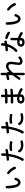

<svg xmlns="http://www.w3.org/2000/svg" viewBox="3034 -3900 931 7040"><g transform="rotate(-90 3500.0 -380.5)"><path d="M347 -94Q300 -89 259.5 -109.5Q219 -130 187 -181Q169 -211 154 -258Q139 -305 128.5 -362Q118 -419 114 -479Q110 -539 113 -596Q115 -615 128.5 -627.5Q142 -640 161 -639Q180 -638 192.5 -624Q205 -610 203 -591Q203 -591 205 -561.5Q207 -532 211 -486Q215 -440 221.5 -389Q228 -338 238.5 -295Q249 -252 263 -229Q291 -183 335 -186Q361 -188 380.5 -212Q400 -236 417 -287Q423 -305 439.5 -313.5Q456 -322 474 -316Q491 -310 500 -293Q509 -276 503 -259Q473 -176 433 -137.5Q393 -99 347 -94ZM876 -265Q858 -259 841 -267.5Q824 -276 817 -294Q792 -356 748 -413.5Q704 -471 649 -508Q633 -519 631.5 -538.5Q630 -558 643 -571Q657 -587 674.5 -586Q692 -585 709 -574Q744 -550 783 -510Q822 -470 855.5 -422Q889 -374 905 -325Q911 -307 903 -289.5Q895 -272 876 -265Z M1142 18Q1126 7 1122.5 -11Q1119 -29 1129 -45Q1171 -111 1202.5 -191.5Q1234 -272 1256 -358.5Q1278 -445 1290 -526Q1259 -522 1230 -519.5Q1201 -517 1175 -515Q1156 -514 1141.5 -526.5Q1127 -539 1126 -557Q1125 -576 1137 -590Q1149 -604 1168 -605Q1196 -607 1230.5 -609Q1265 -611 1302 -615Q1306 -656 1307.5 -692Q1309 -728 1307 -758Q1306 -777 1318.5 -790.5Q1331 -804 1350 -805Q1369 -807 1382.5 -794Q1396 -781 1397 -762Q1399 -734 1397.5 -700Q1396 -666 1392 -627Q1424 -632 1452.5 -636.5Q1481 -641 1503 -647Q1521 -652 1536.5 -641Q1552 -630 1556 -612Q1560 -593 1550 -577.5Q1540 -562 1521 -558Q1493 -553 1457 -547.5Q1421 -542 1381 -537Q1368 -446 1343.5 -347.5Q1319 -249 1284.5 -158Q1250 -67 1205 4Q1195 20 1176.5 24Q1158 28 1142 18ZM1837 -7Q1695 24 1590 -3.5Q1485 -31 1439 -115Q1430 -132 1435.5 -150Q1441 -168 1457 -177Q1473 -186 1491 -181Q1509 -176 1518 -159Q1542 -115 1585.5 -96.5Q1629 -78 1688.5 -79Q1748 -80 1818 -95Q1836 -99 1852 -89Q1868 -79 1872 -60Q1876 -42 1865.5 -26.5Q1855 -11 1837 -7ZM1789 -395Q1734 -408 1663.5 -409Q1593 -410 1533 -399Q1514 -395 1499 -405.5Q1484 -416 1480 -435Q1476 -453 1486.5 -469Q1497 -485 1516 -488Q1587 -499 1665 -498Q1743 -497 1811 -483Q1829 -479 1839 -462.5Q1849 -446 1844 -428Q1840 -410 1824 -400.5Q1808 -391 1789 -395Z M2142 18Q2126 7 2122.5 -11Q2119 -29 2129 -45Q2171 -111 2202.5 -191.5Q2234 -272 2256 -358.5Q2278 -445 2290 -526Q2259 -522 2230 -519.5Q2201 -517 2175 -515Q2156 -514 2141.5 -526.5Q2127 -539 2126 -557Q2125 -576 2137 -590Q2149 -604 2168 -605Q2196 -607 2230.5 -609Q2265 -611 2302 -615Q2306 -656 2307.5 -692Q2309 -728 2307 -758Q2306 -777 2318.5 -790.5Q2331 -804 2350 -805Q2369 -807 2382.5 -794Q2396 -781 2397 -762Q2399 -734 2397.5 -700Q2396 -666 2392 -627Q2424 -632 2452.5 -636.5Q2481 -641 2503 -647Q2521 -652 2536.5 -641Q2552 -630 2556 -612Q2560 -593 2550 -577.5Q2540 -562 2521 -558Q2493 -553 2457 -547.5Q2421 -542 2381 -537Q2368 -446 2343.5 -347.5Q2319 -249 2284.5 -158Q2250 -67 2205 4Q2195 20 2176.5 24Q2158 28 2142 18ZM2837 -7Q2695 24 2590 -3.5Q2485 -31 2439 -115Q2430 -132 2435.5 -150Q2441 -168 2457 -177Q2473 -186 2491 -181Q2509 -176 2518 -159Q2542 -115 2585.5 -96.5Q2629 -78 2688.5 -79Q2748 -80 2818 -95Q2836 -99 2852 -89Q2868 -79 2872 -60Q2876 -42 2865.5 -26.5Q2855 -11 2837 -7ZM2789 -395Q2734 -408 2663.5 -409Q2593 -410 2533 -399Q2514 -395 2499 -405.5Q2484 -416 2480 -435Q2476 -453 2486.5 -469Q2497 -485 2516 -488Q2587 -499 2665 -498Q2743 -497 2811 -483Q2829 -479 2839 -462.5Q2849 -446 2844 -428Q2840 -410 2824 -400.5Q2808 -391 2789 -395Z M3388 50Q3316 50 3269.5 16.5Q3223 -17 3223 -84Q3223 -146 3268 -183.5Q3313 -221 3392 -221Q3429 -221 3469 -215Q3468 -248 3467 -285.5Q3466 -323 3465 -363Q3411 -362 3359.5 -361.5Q3308 -361 3264 -362Q3245 -363 3232.5 -376.5Q3220 -390 3221 -409Q3222 -428 3235.5 -441Q3249 -454 3268 -453Q3356 -447 3463 -450Q3462 -481 3461.5 -511Q3461 -541 3460 -571Q3408 -570 3358 -569.5Q3308 -569 3264 -570Q3245 -571 3232.5 -584.5Q3220 -598 3221 -617Q3222 -636 3235.5 -649Q3249 -662 3268 -661Q3353 -655 3459 -658Q3458 -687 3458 -715Q3458 -743 3458 -768Q3458 -786 3471 -799.5Q3484 -813 3503 -813Q3522 -813 3535 -799.5Q3548 -786 3548 -768Q3548 -743 3548 -717Q3548 -691 3549 -662Q3594 -664 3636 -668Q3678 -672 3715 -677Q3734 -680 3748.5 -669Q3763 -658 3766 -639Q3768 -620 3757 -605Q3746 -590 3727 -588Q3689 -584 3644 -580.5Q3599 -577 3551 -574Q3551 -545 3551.5 -514.5Q3552 -484 3553 -454Q3597 -456 3638.5 -460.5Q3680 -465 3715 -469Q3734 -472 3748.5 -460.5Q3763 -449 3766 -431Q3768 -412 3757 -397Q3746 -382 3727 -380Q3690 -376 3646 -372.5Q3602 -369 3555 -367Q3557 -320 3558 -276.5Q3559 -233 3559 -195Q3619 -177 3673 -152Q3727 -127 3767 -99Q3783 -89 3786.5 -70.5Q3790 -52 3779 -37Q3768 -21 3749.5 -18Q3731 -15 3716 -25Q3686 -45 3646 -66Q3606 -87 3561 -103Q3561 -22 3515.5 14Q3470 50 3388 50ZM3388 -34Q3439 -34 3454.5 -53Q3470 -72 3470 -103V-129Q3449 -133 3428.5 -135Q3408 -137 3388 -137Q3351 -137 3332 -123Q3313 -109 3313 -84Q3313 -34 3388 -34Z M4306 65Q4288 65 4275.5 52.5Q4263 40 4263 21V-252Q4239 -218 4216.5 -183Q4194 -148 4172 -113Q4162 -98 4144 -95Q4126 -92 4111 -102Q4096 -112 4093 -130Q4090 -148 4100 -163Q4124 -197 4167 -257.5Q4210 -318 4263 -383V-533Q4256 -533 4246.5 -532Q4237 -531 4226 -528Q4215 -526 4195.5 -520.5Q4176 -515 4159 -510.5Q4142 -506 4135 -504Q4116 -500 4100.5 -510Q4085 -520 4081 -538Q4077 -556 4086.5 -572Q4096 -588 4115 -592Q4121 -593 4139 -597Q4157 -601 4179 -606.5Q4201 -612 4217 -616Q4230 -618 4241.5 -620Q4253 -622 4263 -623V-782Q4263 -801 4275.5 -813.5Q4288 -826 4306 -826Q4325 -826 4337.5 -813.5Q4350 -801 4350 -782V-601Q4365 -589 4374 -571Q4385 -548 4380 -512Q4432 -562 4484.5 -594Q4537 -626 4586 -626Q4692 -626 4732.5 -553.5Q4773 -481 4744 -316Q4730 -236 4726.5 -195.5Q4723 -155 4729 -139Q4735 -123 4748 -116Q4774 -103 4807.5 -114.5Q4841 -126 4877 -160Q4891 -173 4909.5 -172Q4928 -171 4941 -157Q4953 -143 4952 -124.5Q4951 -106 4937 -93Q4885 -41 4820.5 -24.5Q4756 -8 4701 -36Q4668 -53 4652.5 -83.5Q4637 -114 4638 -171Q4639 -228 4655 -322Q4671 -411 4667.5 -457.5Q4664 -504 4643.5 -521Q4623 -538 4587 -538Q4535 -538 4473.5 -490Q4412 -442 4350 -368V21Q4350 40 4337.5 52.5Q4325 65 4306 65Z M5468 55Q5400 55 5353 22Q5306 -11 5306 -79Q5306 -142 5350.5 -178.5Q5395 -215 5469 -215Q5487 -215 5505 -213.5Q5523 -212 5542 -210V-422Q5542 -440 5555 -453.5Q5568 -467 5587 -467Q5606 -467 5619 -453.5Q5632 -440 5632 -422V-189Q5687 -172 5737 -147.5Q5787 -123 5825 -95Q5840 -84 5843 -65.5Q5846 -47 5835 -31Q5825 -16 5806 -13Q5787 -10 5772 -21Q5715 -64 5632 -96Q5629 55 5468 55ZM5191 -223Q5178 -211 5159.5 -211Q5141 -211 5128 -224Q5115 -238 5114.5 -256.5Q5114 -275 5128 -288Q5191 -344 5237.5 -416.5Q5284 -489 5311 -566Q5278 -562 5246.5 -559Q5215 -556 5187 -554Q5165 -553 5152 -566.5Q5139 -580 5139 -602Q5140 -621 5153.5 -632.5Q5167 -644 5189 -645Q5221 -645 5259 -649Q5297 -653 5336 -658Q5341 -686 5343.5 -713Q5346 -740 5346 -766Q5346 -785 5359 -798Q5372 -811 5391 -811Q5410 -811 5424 -798Q5438 -785 5436 -766Q5435 -743 5432.5 -720.5Q5430 -698 5427 -675Q5453 -681 5475 -687Q5494 -692 5511 -684Q5528 -676 5532 -655Q5536 -636 5525.5 -620Q5515 -604 5497 -600Q5477 -595 5454 -590.5Q5431 -586 5406 -581Q5376 -475 5320.5 -383Q5265 -291 5191 -223ZM5786 -491Q5766 -504 5736 -519Q5706 -534 5675 -547Q5644 -560 5621 -567Q5603 -572 5593.5 -587.5Q5584 -603 5588 -622Q5593 -640 5609 -650Q5625 -660 5643 -655Q5672 -648 5709 -632Q5746 -616 5781 -598.5Q5816 -581 5837 -566Q5852 -556 5856 -537.5Q5860 -519 5849 -503Q5838 -487 5820 -484Q5802 -481 5786 -491ZM5468 -29Q5509 -29 5525.5 -47.5Q5542 -66 5542 -102V-124Q5503 -133 5468 -133Q5428 -133 5411 -117.5Q5394 -102 5394 -79Q5394 -57 5411 -43Q5428 -29 5468 -29Z M6347 -94Q6300 -89 6259.5 -109.5Q6219 -130 6187 -181Q6169 -211 6154 -258Q6139 -305 6128.5 -362Q6118 -419 6114 -479Q6110 -539 6113 -596Q6115 -615 6128.5 -627.5Q6142 -640 6161 -639Q6180 -638 6192.5 -624Q6205 -610 6203 -591Q6203 -591 6205 -561.5Q6207 -532 6211 -486Q6215 -440 6221.5 -389Q6228 -338 6238.5 -295Q6249 -252 6263 -229Q6291 -183 6335 -186Q6361 -188 6380.5 -212Q6400 -236 6417 -287Q6423 -305 6439.5 -313.5Q6456 -322 6474 -316Q6491 -310 6500 -293Q6509 -276 6503 -259Q6473 -176 6433 -137.5Q6393 -99 6347 -94ZM6876 -265Q6858 -259 6841 -267.5Q6824 -276 6817 -294Q6792 -356 6748 -413.5Q6704 -471 6649 -508Q6633 -519 6631.5 -538.5Q6630 -558 6643 -571Q6657 -587 6674.5 -586Q6692 -585 6709 -574Q6744 -550 6783 -510Q6822 -470 6855.5 -422Q6889 -374 6905 -325Q6911 -307 6903 -289.5Q6895 -272 6876 -265Z"/></g></svg>

Font: Zen Maru Gothic Medium
Style: Regular
Weight: 500
Designer: Yoshimichi Ohira
Foundry: Positype
Version: Version 1.001